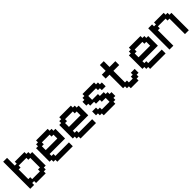

<svg xmlns="http://www.w3.org/2000/svg" viewBox="431 -2756 4388 4388"><g transform="rotate(-45 2625.0 -562.5)"><path d="M500 -250V-312.5H562.5V-625H500V-687.5H250V-625H187.5V-312.5H250V-250ZM62.5 -125V-1000H187.5V-750H250V-812.5H562.5V-750H625V-687.5H687.5V-250H625V-187.5H562.5V-125H250V-187.5H187.5V-125Z M1312.5 -500V-625H1250V-687.5H1000V-625H937.5V-500ZM937.5 -125V-187.5H875V-250H812.5V-687.5H875V-750H937.5V-812.5H1312.5V-750H1375V-687.5H1437.5V-375H937.5V-312.5H1000V-250H1437.5V-125Z M2062.5 -500V-625H2000V-687.5H1750V-625H1687.5V-500ZM1687.5 -125V-187.5H1625V-250H1562.5V-687.5H1625V-750H1687.5V-812.5H2062.5V-750H2125V-687.5H2187.5V-375H1687.5V-312.5H1750V-250H2187.5V-125Z M2437.5 -125V-187.5H2375V-250H2312.5V-375H2437.5V-312.5H2500V-250H2750V-375H2625V-437.5H2500V-500H2375V-562.5H2312.5V-687.5H2375V-750H2437.5V-812.5H2812.5V-750H2875V-687.5H2937.5V-562.5H2812.5V-625H2750V-687.5H2500V-562.5H2687.5V-500H2812.5V-437.5H2875V-375H2937.5V-250H2875V-187.5H2812.5V-125Z M3312.5 -125V-187.5H3250V-250H3187.5V-687.5H3062.5V-812.5H3187.5V-1000H3312.5V-812.5H3500V-687.5H3312.5V-312.5H3375V-250H3500V-312.5H3562.5V-375H3687.5V-250H3625V-187.5H3562.5V-125Z M4312.5 -500V-625H4250V-687.5H4000V-625H3937.5V-500ZM3937.5 -125V-187.5H3875V-250H3812.5V-687.5H3875V-750H3937.5V-812.5H4312.5V-750H4375V-687.5H4437.5V-375H3937.5V-312.5H4000V-250H4437.5V-125Z M4562.5 -125V-812.5H4687.5V-750H4750V-812.5H5062.5V-750H5125V-687.5H5187.5V-125H5062.5V-625H5000V-687.5H4750V-625H4687.5V-125Z"/></g></svg>

Font: Better VCR
Style: Regular
Weight: 400
Designer: artdzyk
Foundry: https://fontstruct.com
Version: Version 1.0